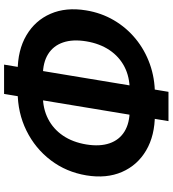

<svg xmlns="http://www.w3.org/2000/svg" viewBox="27 -830 839 933"><g transform="rotate(-90 446.5 -363.5)"><path d="M357.2 -30.3Q254.3 -30.3 182.1 -72.8Q109.9 -115.3 77.3 -190.5Q44.7 -265.7 60.8 -363.5Q77.1 -461.4 134.5 -536.7Q191.9 -612 278.4 -654.6Q364.9 -697.2 467.8 -697.2H566.1Q669.3 -697.2 741.4 -654.7Q813.5 -612.3 846.1 -537.3Q878.7 -462.3 862.6 -364.7Q850.6 -291 814.7 -229.7Q778.8 -168.5 724.3 -123.8Q669.8 -79.1 601.3 -54.7Q532.8 -30.3 455.6 -30.3ZM377.5 -152.8H476.1Q539.4 -152.8 588.6 -178.2Q637.8 -203.7 669.5 -250.9Q701.2 -298.2 712.1 -363.5Q722.9 -429.1 706.8 -476.4Q690.7 -523.7 650.1 -549.2Q609.4 -574.7 546.1 -574.7H447.5Q385.1 -574.7 335.7 -549.5Q286.2 -524.3 254.1 -477.1Q221.9 -429.8 211 -363.3Q200.4 -297.7 216.7 -250.5Q233 -203.2 274 -178Q314.9 -152.8 377.5 -152.8ZM324.4 35.7 456.6 -763.2H599L466.8 35.7Z"/></g></svg>

Font: Adwaita Sans
Style: Italic
Weight: 400
Italic angle: -9.39999°
Designer: Rasmus Andersson
Foundry: rsms
Version: Version 4.001;git-9221beed3